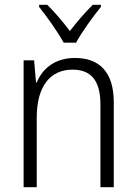

<svg xmlns="http://www.w3.org/2000/svg" viewBox="-20 -785 570 805"><path d="M247 -606H299C322 -650 370 -715 403 -756V-765H369C333 -729 304 -695 273 -655C244 -693 209 -735 178 -765H144V-756C177 -715 223 -650 247 -606ZM79 0H134V-292C134 -424 191 -493 284 -493C361 -493 401 -448 401 -348V0H457V-356C457 -484 396 -542 294 -542C211 -542 158 -498 134 -439H131L123 -532H79Z"/></svg>

Font: Noto Sans Mono Condensed Light
Style: Regular
Weight: 300
Width: 3
Designer: Monotype Design Team
Foundry: Monotype Imaging Inc.
Version: Version 2.014